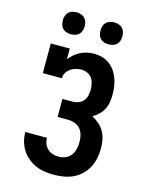

<svg xmlns="http://www.w3.org/2000/svg" viewBox="-139 -1038 877 1132"><g transform="rotate(15 300.0 -472.0)"><path d="M302 8Q274 8 245.5 4Q217 0 191 -11.5Q165 -23 142.5 -41.5Q120 -60 105 -84Q90 -108 82.5 -135.5Q75 -163 75 -192H207Q207 -173 214 -155.5Q221 -138 234.5 -125.5Q248 -113 266 -107.5Q284 -102 302 -102Q323 -102 343.5 -110.5Q364 -119 376.5 -136Q389 -153 394 -174Q399 -195 399 -217Q399 -238 394 -259Q389 -280 375.5 -296Q362 -312 341.5 -319.5Q321 -327 300 -327H236V-437H300Q318 -437 335 -444Q352 -451 363.5 -465Q375 -479 379 -497Q383 -515 383 -533Q383 -551 379 -569.5Q375 -588 364 -603Q353 -618 335.5 -625.5Q318 -633 300 -633Q282 -633 265 -628Q248 -623 233.5 -613Q219 -603 210 -587.5Q201 -572 201 -554H85V-735H201V-670Q214 -687 230.5 -701Q247 -715 266.5 -724.5Q286 -734 307 -738.5Q328 -743 350 -743Q374 -743 398.5 -736Q423 -729 442.5 -714.5Q462 -700 476.5 -679.5Q491 -659 499.5 -635.5Q508 -612 511.5 -587.5Q515 -563 515 -538Q515 -515 511.5 -492Q508 -469 497.5 -448.5Q487 -428 470 -411.5Q453 -395 433 -384Q456 -372 476 -354.5Q496 -337 508.5 -314.5Q521 -292 526 -266Q531 -240 531 -214Q531 -184 525 -154Q519 -124 505 -97.5Q491 -71 469 -49.5Q447 -28 419.5 -15Q392 -2 362 3Q332 8 302 8ZM415 -818Q402 -818 388.5 -822Q375 -826 365.5 -835.5Q356 -845 352 -858.5Q348 -872 348 -885Q348 -898 352 -911.5Q356 -925 365.5 -934.5Q375 -944 388.5 -948Q402 -952 415 -952Q428 -952 441.5 -948Q455 -944 464.5 -934.5Q474 -925 478 -911.5Q482 -898 482 -885Q482 -872 478 -858.5Q474 -845 464.5 -835.5Q455 -826 441.5 -822Q428 -818 415 -818ZM185 -818Q172 -818 158.5 -822Q145 -826 135.5 -835.5Q126 -845 122 -858.5Q118 -872 118 -885Q118 -898 122 -911.5Q126 -925 135.5 -934.5Q145 -944 158.5 -948Q172 -952 185 -952Q198 -952 211.5 -948Q225 -944 234.5 -934.5Q244 -925 248 -911.5Q252 -898 252 -885Q252 -872 248 -858.5Q244 -845 234.5 -835.5Q225 -826 211.5 -822Q198 -818 185 -818Z"/></g></svg>

Font: Iosevka Etoile Extrabold
Style: Regular
Weight: 800
Designer: Belleve Invis
Foundry: Belleve Invis
Version: Version 22.1.2; ttfautohint (v1.8.4)